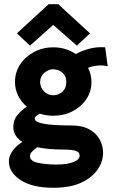

<svg xmlns="http://www.w3.org/2000/svg" viewBox="-20 -706 540 909"><path d="M232 -158Q199 -158 168 -168Q159 -162 152 -157.5Q145 -153 145 -142Q145 -129 185.5 -120.5Q226 -112 317 -112Q370 -112 403 -93.5Q436 -75 452 -45.5Q468 -16 468 18Q468 59 442 97Q416 135 364 159Q312 183 233 183Q133 183 77.5 146.5Q22 110 22 58Q22 32 40 7.5Q58 -17 86 -34Q67 -46 55 -63.5Q43 -81 43 -105Q43 -138 62 -161Q81 -184 107 -201Q81 -223 66 -253Q51 -283 51 -318Q51 -364 75.5 -401Q100 -438 141.5 -460Q183 -482 232 -482Q292 -482 339 -450Q367 -466 403.5 -475.5Q440 -485 478 -482L490 -392Q467 -398 442 -395.5Q417 -393 397 -385Q413 -353 413 -318Q413 -272 388.5 -236Q364 -200 323 -179Q282 -158 232 -158ZM231 -255Q258 -255 276 -272Q294 -289 294 -318Q294 -346 275.5 -362Q257 -378 231 -378Q210 -378 190 -361Q170 -344 170 -318Q170 -292 188.5 -273.5Q207 -255 231 -255ZM122 34Q122 56 159 64.5Q196 73 248 73Q297 73 327 61.5Q357 50 357 30Q357 14 338.5 8Q320 2 276 2Q247 2 216 -0.5Q185 -3 156 -9Q143 1 132.5 11Q122 21 122 34ZM122 -490 60 -548 210 -686H256L406 -548L344 -490L232 -588Z"/></svg>

Font: Inconsolata Black
Style: Regular
Weight: 900
Monospace: yes
Designer: Raph Levien, Cyreal, Brenton Simpson
Foundry: Raph Levien, Cyreal, Google
Version: Version 3.001; ttfautohint (v1.8.2.53-6de2)